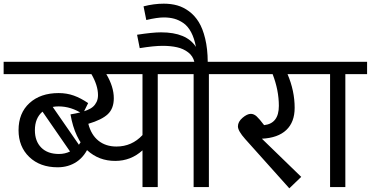

<svg xmlns="http://www.w3.org/2000/svg" viewBox="-40 -1029 2039 1056"><path d="M359.9 -689V-621.1H-20V-689ZM412.1 -264.2 452.1 -231.9Q427.7 -170.4 382.3 -139.6Q336.9 -108.9 276.9 -108.9Q180.2 -108.9 121.1 -165.5Q62 -222.2 62 -313Q62 -407.2 122.3 -462.2Q182.6 -517.1 282.2 -517.1Q327.6 -517.1 366.2 -503.2Q404.8 -489.3 444.8 -461.9L415 -401.9Q351.6 -443.8 282.2 -443.8Q264.6 -443.8 250 -440.9L394 -232.9Q404.3 -246.1 412.1 -264.2ZM151.9 -313Q151.9 -252.4 186.8 -217.3Q221.7 -182.1 284.2 -182.1Q317.4 -182.1 345.2 -195.8L193.8 -415Q151.9 -379.4 151.9 -313Z M947.8 -689V-621.1H827.6V0H743.7V-202.1Q679.7 -144 593.8 -144Q548.8 -144 510.5 -158.4Q472.2 -172.9 439.5 -202.6Q406.7 -232.4 383.1 -282.5Q359.4 -332.5 347.7 -399.9Q377.4 -404.8 398.2 -409.9Q418.9 -415 439.5 -423.3Q460 -431.6 471.9 -442.4Q483.9 -453.1 491.5 -469Q499 -484.9 499 -505.9Q499 -558.6 462.9 -621.1H280.8V-689ZM743.7 -286.1V-621.1H544.9Q585.9 -551.8 585.9 -488.8Q585.9 -432.1 553 -401.1Q520 -370.1 445.8 -348.1Q461.4 -287.1 501.5 -255.1Q541.5 -223.1 600.6 -223.1Q685.1 -223.1 743.7 -286.1Z M1228.5 -689V-621.1H1108.9V0H1024.9V-621.1H907.7V-689H1028.8Q1021.5 -720.7 995.1 -741Q968.8 -761.2 933.8 -769Q898.9 -776.9 854.5 -776.9Q806.6 -776.9 728.5 -764.2L713.9 -837.9Q798.8 -851.1 845.7 -851.1Q986.3 -851.1 1037.6 -771Q1028.8 -818.8 1011 -852.1Q993.2 -885.3 968.8 -902.1Q944.3 -918.9 918.5 -926Q892.6 -933.1 860.8 -933.1Q824.7 -933.1 764.6 -918.9L749.5 -994.1Q806.6 -1008.8 860.8 -1008.8Q900.9 -1008.8 934.8 -999.3Q968.8 -989.7 1000 -966.6Q1031.2 -943.4 1053.2 -907.7Q1075.2 -872.1 1088.6 -816.2Q1102.1 -760.3 1102.5 -689Z M1698.7 -689V-621.1H1541.5Q1580.6 -529.3 1580.6 -436Q1580.6 -357.4 1534.7 -314Q1488.8 -270.5 1400.4 -266.1L1616.7 -56.2L1551.3 6.8L1308.6 -264.2Q1268.6 -309.1 1268.6 -334Q1268.6 -359.4 1293.9 -381.1Q1319.3 -402.8 1339.4 -402.8Q1356.4 -402.8 1371.6 -388.9Q1386.7 -375 1412.6 -340.8Q1493.7 -349.6 1493.7 -446.8Q1493.7 -532.7 1459.5 -621.1H1188.5V-689Z M1979 -689V-621.1H1859.4V0H1775.4V-621.1H1658.2V-689Z"/></svg>

Font: FiraGO
Style: Regular
Weight: 400
Designer: bBox Type
Foundry: bBox Type GmbH
Version: Version 1.001;PS 001.001;hotconv 1.0.88;makeotf.lib2.5.64775